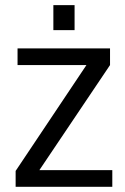

<svg xmlns="http://www.w3.org/2000/svg" viewBox="-20 -723 485 743"><path d="M268.6 -703.1V-606.4H186.5V-703.1ZM414.6 0H40.5V-61.5L314.5 -471.2H47.9V-535.6H405.8V-471.2L132.3 -64.5H414.6Z"/></svg>

Font: Oxygen-Regular
Style: Regular
Weight: 400
Designer: Vernon Adams
Foundry: Vernon Adams
Version: Version Release 0.2.3 webfont; ttfautohint (v0.93.3-1d66) -l